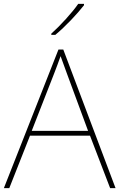

<svg xmlns="http://www.w3.org/2000/svg" viewBox="-20 -972 617 992"><path d="M414 -945V-952H384C355 -909 290 -838 245 -798V-792H266C319 -836 379 -900 414 -945ZM549 0H577L307 -716H282L0 0H28L135 -271H445ZM325 -594 435 -296H144L260 -593C270 -620 283 -652 293 -682C306 -645 317 -617 325 -594Z"/></svg>

Font: Noto Sans Arabic Thin
Style: Regular
Weight: 100
Designer: Monotype Design Team, Nadine Chahine, Nizar Qandah and Khaled Hosny
Foundry: Monotype Imaging Inc.
Version: Version 2.012